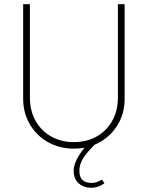

<svg xmlns="http://www.w3.org/2000/svg" viewBox="-20 -696 702 912"><path d="M331 10Q262 10 207.5 -21Q153 -52 121.5 -106Q90 -160 90 -228V-676H122V-234Q122 -169 149.5 -121Q177 -73 224.5 -47Q272 -21 331 -21Q391 -21 438 -47Q485 -73 512.5 -121Q540 -169 540 -233V-676H572V-227Q572 -159 540.5 -105.5Q509 -52 454.5 -21Q400 10 331 10ZM413 196Q378 196 354 175Q330 154 330 115Q330 83 354 44Q378 5 409 -25L431 -10Q396 24 376.5 53.5Q357 83 357 115Q357 146 372.5 159.5Q388 173 415 173Q429 173 440 169Q451 165 464 157L476 174Q462 185 446 190.5Q430 196 413 196Z"/></svg>

Font: Outfit Thin Thin
Style: Regular
Weight: 250
Version: Version 1.100;gftools[0.9.27]